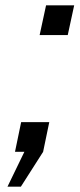

<svg xmlns="http://www.w3.org/2000/svg" viewBox="-20 -567 297 717"><path d="M128 -436H233L257 -547H152ZM8 130H58L141 0L164 -111H59L36 0H71Z"/></svg>

Font: League Gothic
Style: Italic
Weight: 400
Designer: The League of Moveable Type
Version: Version 1.600; ttfautohint (v1.8.3)